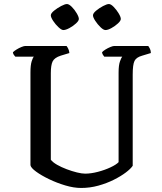

<svg xmlns="http://www.w3.org/2000/svg" viewBox="-20 -932 804 952"><path d="M382 0Q346 0 304 -12.5Q262 -25 223.5 -43.5Q185 -62 159 -81Q133 -100 131 -113V-572Q131 -609 137 -628Q143 -647 148 -651H56Q53 -655 49 -659.5Q45 -664 44 -673Q50 -679 62 -686.5Q74 -694 86.5 -699Q99 -704 105 -704H310Q314 -699 318.5 -690Q323 -681 324 -669L281 -656Q250 -646 241 -627.5Q232 -609 232 -569V-140Q242 -127 263 -115Q284 -103 310.5 -93Q337 -83 361.5 -77Q386 -71 402 -71Q431 -71 465.5 -80Q500 -89 528.5 -102.5Q557 -116 568 -128V-572Q568 -609 575 -628Q582 -647 586 -651H497Q494 -655 490.5 -660Q487 -665 486 -673Q491 -679 503 -686.5Q515 -694 527.5 -699Q540 -704 546 -704H715Q719 -699 723.5 -690Q728 -681 728 -669L685 -656Q656 -648 647 -630Q638 -612 638 -562V-110Q628 -95 603.5 -76.5Q579 -58 544 -40.5Q509 -23 467.5 -11.5Q426 0 382 0ZM503 -783Q493 -783 478.5 -797Q464 -811 452.5 -828.5Q441 -846 441 -856Q441 -866 456.5 -879Q472 -892 491 -902Q510 -912 520 -912Q530 -912 544 -897.5Q558 -883 568.5 -865.5Q579 -848 579 -838Q579 -829 565 -816Q551 -803 533 -793Q515 -783 503 -783ZM294 -783Q285 -783 270 -797Q255 -811 243.5 -828.5Q232 -846 232 -856Q232 -866 248 -879Q264 -892 283 -902Q302 -912 312 -912Q322 -912 336 -898Q350 -884 360.5 -866Q371 -848 371 -838Q371 -829 357 -816Q343 -803 324.5 -793Q306 -783 294 -783Z"/></svg>

Font: Texturina
Style: Regular
Weight: 400
Designer: Guillermo Torres Carreño
Foundry: Omnibus-Type
Version: Version 1.002; ttfautohint (v1.8.3)